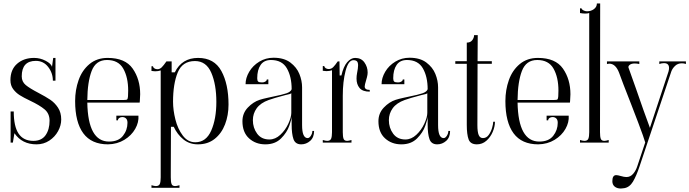

<svg xmlns="http://www.w3.org/2000/svg" viewBox="-20 -820 3964 1104"><path d="M63 -54 54 0H41V-179H59Q59 -93 87 -51.5Q115 -10 172 -10Q219 -10 242 -42.5Q265 -75 265 -126Q265 -167 236.5 -191Q208 -215 153 -241Q115 -259 93 -273Q71 -287 55.5 -308Q40 -329 40 -359Q40 -420 78.5 -453.5Q117 -487 176 -487Q211 -487 242.5 -470.5Q274 -454 279 -436L286 -487H299V-356H284Q284 -400 257 -435Q230 -470 186 -470Q105 -470 105 -381Q105 -350 128 -331Q151 -312 201 -286Q243 -264 269 -246.5Q295 -229 313.5 -201Q332 -173 332 -133Q332 -99 314 -66Q296 -33 263.5 -11.5Q231 10 190 10Q107 10 63 -54Z M412 -239Q412 -303 432 -359.5Q452 -416 494.5 -451.5Q537 -487 599 -487Q700 -487 743 -425.5Q786 -364 786 -278Q786 -263 784 -239L783 -230H482Q486 -6 607 -6Q661 -6 687 -39Q713 -72 713 -114Q713 -131 704.5 -139Q696 -147 683 -147Q673 -147 665.5 -141.5Q658 -136 658 -128H649V-155H776Q779 -117 757.5 -79Q736 -41 695 -16Q654 9 601 10Q506 10 459 -53.5Q412 -117 412 -239ZM716 -266Q717 -277 717 -299Q717 -375 689 -425Q661 -475 595 -475Q531 -475 507 -412Q483 -349 482 -245H690Q708 -245 711.5 -248.5Q715 -252 716 -266Z M876 250Q894 250 899 237.5Q904 225 904 200V-415Q889 -410 872 -410Q865 -410 851 -412V-439H860Q860 -432 867.5 -427Q875 -422 885 -422Q899 -422 910 -433Q921 -444 937 -467H967V-404H985Q1026 -487 1119 -487Q1212 -487 1253 -411.5Q1294 -336 1294 -219Q1294 -157 1274 -105Q1254 -53 1214.5 -21.5Q1175 10 1118 10Q1070 10 1035 -18Q1000 -46 979 -91H963L962 170V200Q962 226 966.5 238Q971 250 987 250Q995 250 1012 245V260H851V245Q868 250 876 250ZM1103 -2Q1165 -2 1194.5 -69Q1224 -136 1224 -234Q1224 -334 1195 -401.5Q1166 -469 1101 -469Q1029 -469 1002 -403.5Q975 -338 975 -235Q975 -187 988.5 -133Q1002 -79 1031 -40.5Q1060 -2 1103 -2Z M1374 -123Q1374 -169 1405 -201.5Q1436 -234 1473 -246Q1492 -252 1517.5 -257.5Q1543 -263 1552 -265Q1602 -275 1627 -283.5Q1652 -292 1657 -307Q1657 -379 1629.5 -427Q1602 -475 1538 -475Q1498 -475 1478.5 -446.5Q1459 -418 1459 -370Q1459 -357 1464 -351.5Q1469 -346 1487 -346Q1498 -346 1506 -351Q1514 -356 1514 -363H1523V-336H1392Q1392 -372 1413 -407.5Q1434 -443 1471 -465.5Q1508 -488 1553 -488Q1613 -488 1649.5 -460.5Q1686 -433 1701.5 -394.5Q1717 -356 1717 -318V-101Q1717 -26 1749 -26Q1759 -26 1767.5 -39.5Q1776 -53 1776 -67H1786Q1786 -30 1763.5 -10Q1741 10 1712 10Q1678 10 1667.5 -20Q1657 -50 1657 -104V-150Q1657 -136 1643.5 -97Q1630 -58 1596 -24Q1562 10 1506 10Q1450 10 1412 -24.5Q1374 -59 1374 -123ZM1655 -171V-285Q1655 -282 1645 -279Q1635 -276 1620 -273Q1555 -256 1525 -245Q1478 -228 1456 -197.5Q1434 -167 1434 -129Q1434 -85 1458.5 -51.5Q1483 -18 1529 -18Q1563 -18 1592 -45Q1621 -72 1638 -109Q1655 -146 1655 -171Z M2085 -358Q2077 -332 2077 -323Q2077 -303 2106 -303V-293Q2065 -293 2047.5 -314Q2030 -335 2030 -368Q2030 -384 2033 -399Q2039 -428 2039 -444Q2039 -461 2032.5 -467.5Q2026 -474 2012 -474Q1983 -474 1967 -412.5Q1951 -351 1951 -269V-60Q1951 -34 1955.5 -22Q1960 -10 1976 -10Q1984 -10 2001 -15V0H1836V-15Q1853 -10 1861 -10Q1879 -10 1884 -22.5Q1889 -35 1889 -60V-416Q1874 -411 1857 -411Q1850 -411 1836 -413V-440H1845Q1845 -433 1852.5 -428Q1860 -423 1870 -423Q1885 -423 1896 -434Q1907 -445 1922 -467H1932L1933 -386H1943Q1955 -438 1976.5 -462.5Q1998 -487 2022 -487Q2057 -487 2075.5 -461Q2094 -435 2094 -403Q2094 -391 2090 -376Q2086 -361 2085 -358Z M2156 -123Q2156 -169 2187 -201.5Q2218 -234 2255 -246Q2274 -252 2299.5 -257.5Q2325 -263 2334 -265Q2384 -275 2409 -283.5Q2434 -292 2439 -307Q2439 -379 2411.5 -427Q2384 -475 2320 -475Q2280 -475 2260.5 -446.5Q2241 -418 2241 -370Q2241 -357 2246 -351.5Q2251 -346 2269 -346Q2280 -346 2288 -351Q2296 -356 2296 -363H2305V-336H2174Q2174 -372 2195 -407.5Q2216 -443 2253 -465.5Q2290 -488 2335 -488Q2395 -488 2431.5 -460.5Q2468 -433 2483.5 -394.5Q2499 -356 2499 -318V-101Q2499 -26 2531 -26Q2541 -26 2549.5 -39.5Q2558 -53 2558 -67H2568Q2568 -30 2545.5 -10Q2523 10 2494 10Q2460 10 2449.5 -20Q2439 -50 2439 -104V-150Q2439 -136 2425.5 -97Q2412 -58 2378 -24Q2344 10 2288 10Q2232 10 2194 -24.5Q2156 -59 2156 -123ZM2437 -171V-285Q2437 -282 2427 -279Q2417 -276 2402 -273Q2337 -256 2307 -245Q2260 -228 2238 -197.5Q2216 -167 2216 -129Q2216 -85 2240.5 -51.5Q2265 -18 2311 -18Q2345 -18 2374 -45Q2403 -72 2420 -109Q2437 -146 2437 -171Z M2664 -102V-150V-453H2598V-468H2664V-575Q2685 -575 2695.5 -589Q2706 -603 2706 -618H2727L2726 -468H2808V-453H2726L2725 -101Q2725 -61 2732.5 -43.5Q2740 -26 2757 -26Q2777 -26 2790 -44Q2803 -62 2809.5 -84.5Q2816 -107 2816 -120H2826Q2826 -92 2813 -61.5Q2800 -31 2776.5 -10.5Q2753 10 2722 10Q2685 10 2674.5 -18.5Q2664 -47 2664 -102Z M2886 -239Q2886 -303 2906 -359.5Q2926 -416 2968.5 -451.5Q3011 -487 3073 -487Q3174 -487 3217 -425.5Q3260 -364 3260 -278Q3260 -263 3258 -239L3257 -230H2956Q2960 -6 3081 -6Q3135 -6 3161 -39Q3187 -72 3187 -114Q3187 -131 3178.5 -139Q3170 -147 3157 -147Q3147 -147 3139.5 -141.5Q3132 -136 3132 -128H3123V-155H3250Q3253 -117 3231.5 -79Q3210 -41 3169 -16Q3128 9 3075 10Q2980 10 2933 -53.5Q2886 -117 2886 -239ZM3190 -266Q3191 -277 3191 -299Q3191 -375 3163 -425Q3135 -475 3069 -475Q3005 -475 2981 -412Q2957 -349 2956 -245H3164Q3182 -245 3185.5 -248.5Q3189 -252 3190 -266Z M3340 -10Q3358 -10 3363 -22.5Q3368 -35 3368 -60V-745Q3358 -742 3345 -742Q3331 -742 3315 -745V-772H3324Q3324 -766 3334.5 -760.5Q3345 -755 3355 -755Q3378 -755 3395 -767.5Q3412 -780 3412 -800H3431L3430 -60Q3430 -34 3434.5 -22Q3439 -10 3455 -10Q3463 -10 3480 -15V0H3315V-15Q3332 -10 3340 -10Z M3550 264Q3528 264 3514.5 253Q3501 242 3501 222Q3501 187 3523 187Q3532 187 3549 192Q3569 198 3582 198Q3605 198 3621 179Q3637 160 3645 134L3690 -1Q3683 -27 3649.5 -115.5Q3616 -204 3609 -221Q3555 -358 3540 -401Q3520 -454 3483 -454Q3478 -454 3470 -452V-467H3656V-452Q3641 -455 3630 -455Q3610 -455 3600 -446.5Q3590 -438 3595 -428L3637 -310Q3683 -176 3717 -85L3824 -409Q3827 -420 3827 -429Q3827 -457 3798 -457Q3785 -457 3771 -452V-467H3924V-452Q3913 -456 3901 -456Q3877 -456 3861.5 -441Q3846 -426 3840 -409L3658 135Q3639 192 3619.5 224.5Q3600 257 3569 262Q3555 264 3550 264Z"/></svg>

Font: Viaoda Libre
Style: Regular
Weight: 400
Designer: Gydient
Version: Version 2.000